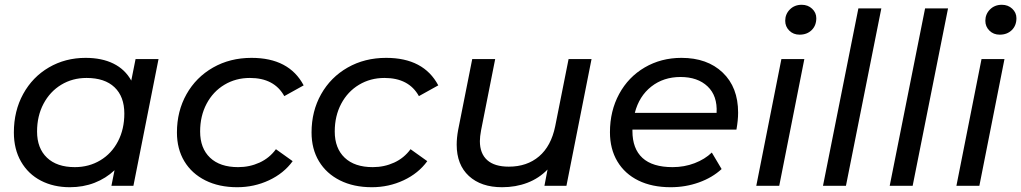

<svg xmlns="http://www.w3.org/2000/svg" viewBox="-20 -777 4271 803"><path d="M643 -530 538 0H446L459 -65Q423 -31 375.5 -12.5Q328 6 272 6Q204 6 151 -21.5Q98 -49 68 -101Q38 -153 38 -223Q38 -313 77 -384Q116 -455 184.5 -495Q253 -535 338 -535Q406 -535 454.5 -511Q503 -487 529 -440L547 -530ZM500 -302Q500 -373 459 -412Q418 -451 342 -451Q283 -451 236 -422.5Q189 -394 162 -343Q135 -292 135 -227Q135 -157 176.5 -117.5Q218 -78 293 -78Q352 -78 399.5 -106.5Q447 -135 473.5 -186Q500 -237 500 -302Z M720 -223Q720 -312 760 -383Q800 -454 871 -494.5Q942 -535 1032 -535Q1189 -535 1250 -420L1169 -375Q1127 -451 1025 -451Q966 -451 918.5 -422.5Q871 -394 844 -343Q817 -292 817 -227Q817 -157 858.5 -117.5Q900 -78 976 -78Q1024 -78 1065.5 -97Q1107 -116 1134 -153L1204 -103Q1167 -52 1105 -23Q1043 6 972 6Q896 6 839 -22.5Q782 -51 751 -102.5Q720 -154 720 -223Z M1283 -223Q1283 -312 1323 -383Q1363 -454 1434 -494.5Q1505 -535 1595 -535Q1752 -535 1813 -420L1732 -375Q1690 -451 1588 -451Q1529 -451 1481.5 -422.5Q1434 -394 1407 -343Q1380 -292 1380 -227Q1380 -157 1421.5 -117.5Q1463 -78 1539 -78Q1587 -78 1628.5 -97Q1670 -116 1697 -153L1767 -103Q1730 -52 1668 -23Q1606 6 1535 6Q1459 6 1402 -22.5Q1345 -51 1314 -102.5Q1283 -154 1283 -223Z M2454 -530 2349 0H2257L2270 -68Q2234 -31 2185.5 -12.5Q2137 6 2080 6Q1992 6 1941 -41Q1890 -88 1890 -172Q1890 -200 1896 -233L1955 -530H2051L1992 -232Q1987 -205 1987 -187Q1987 -135 2017.5 -107.5Q2048 -80 2108 -80Q2184 -80 2234.5 -123Q2285 -166 2302 -249L2358 -530Z M2625 -235V-229Q2625 -155 2667 -116.5Q2709 -78 2793 -78Q2842 -78 2885 -94.5Q2928 -111 2957 -139L2998 -70Q2959 -34 2903 -14Q2847 6 2785 6Q2707 6 2650 -22Q2593 -50 2562 -102Q2531 -154 2531 -224Q2531 -313 2569.5 -384Q2608 -455 2676.5 -495Q2745 -535 2830 -535Q2938 -535 3002.5 -473.5Q3067 -412 3067 -306Q3067 -274 3060 -235ZM2635 -305H2977Q2981 -376 2939.5 -415.5Q2898 -455 2826 -455Q2755 -455 2704 -415Q2653 -375 2635 -305Z M3248 -530H3344L3239 0H3143ZM3264 -690Q3264 -718 3283.5 -737.5Q3303 -757 3333 -757Q3359 -757 3376.5 -740.5Q3394 -724 3394 -701Q3394 -670 3374.5 -651Q3355 -632 3324 -632Q3298 -632 3281 -649Q3264 -666 3264 -690Z M3570 -742H3666L3518 0H3422Z M3849 -742H3945L3797 0H3701Z M4085 -530H4181L4076 0H3980ZM4101 -690Q4101 -718 4120.5 -737.5Q4140 -757 4170 -757Q4196 -757 4213.5 -740.5Q4231 -724 4231 -701Q4231 -670 4211.5 -651Q4192 -632 4161 -632Q4135 -632 4118 -649Q4101 -666 4101 -690Z"/></svg>

Font: Idrija
Style: Italic
Weight: 500
Italic angle: -11.3°
Designer: Julieta Ulanovsky
Foundry: Julieta Ulanovsky
Version: Version 7.200